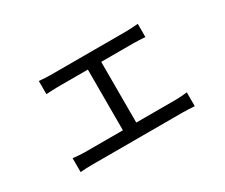

<svg xmlns="http://www.w3.org/2000/svg" viewBox="-91 -759 1183 1008"><g transform="rotate(-30 500.0 -255.0)"><path d="M538 -72H780Q798 -72 815 -73.5Q832 -75 847 -77V7Q832 6 812 5Q792 4 780 4H227Q191 4 155 7V-77Q172 -75 191 -73.5Q210 -72 227 -72H457V-440H273Q261 -440 240.5 -439Q220 -438 204 -437V-517Q220 -515 240.5 -514Q261 -513 273 -513H733Q752 -513 770 -514.5Q788 -516 804 -517V-437Q788 -438 769 -439Q750 -440 733 -440H538Z"/></g></svg>

Font: Noto IKEA Simplified Chinese
Style: Regular
Weight: 400
Designer: Monotype Design Team
Foundry: Monotype Imaging Inc.
Version: Version 1.100